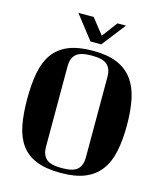

<svg xmlns="http://www.w3.org/2000/svg" viewBox="-141 -1027 1016 1200"><g transform="rotate(15 367.5 -426.5)"><path d="M334 -771 215 -924H314L393 -824L468 -924H523L404 -771ZM367 -719Q460 -719 522 -693Q584 -667 621.5 -616.5Q659 -566 674.5 -492.5Q690 -419 690 -323Q690 -227 674.5 -153.5Q659 -80 621.5 -30Q584 20 522 45.5Q460 71 367 71Q270 71 207.5 45.5Q145 20 109 -30Q73 -80 59 -153.5Q45 -227 45 -323Q45 -419 59 -492.5Q73 -566 109 -616.5Q145 -667 207.5 -693Q270 -719 367 -719ZM494 -587Q494 -635 467 -661.5Q440 -688 365 -688Q291 -688 263.5 -661.5Q236 -635 236 -587V-61Q236 -13 263.5 13.5Q291 40 365 40Q440 40 467 13.5Q494 -13 494 -61Z"/></g></svg>

Font: Cafe24 ClassicType
Style: Regular
Weight: 400
Designer: Cafe24 thkim, hmlim, mnelim & 4IR
Foundry: Cafe24
Version: Version 1.000